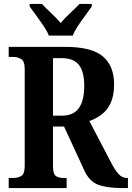

<svg xmlns="http://www.w3.org/2000/svg" viewBox="-20 -951 667 971"><path d="M24 0V-51H49Q70 -51 87.5 -61Q105 -71 105 -112V-601Q105 -642 86.5 -652.5Q68 -663 49 -663H24V-714H309Q444 -714 500.5 -665.5Q557 -617 557 -525Q557 -468 540 -431Q523 -394 494 -372Q465 -350 432 -339L539 -134Q561 -91 579.5 -71Q598 -51 622 -51H627V0H597Q521 0 476 -17Q431 -34 406 -90L304 -311H248V-112Q248 -71 262.5 -61Q277 -51 300 -51H317V0ZM292 -366Q352 -366 379 -404.5Q406 -443 406 -517Q406 -590 378.5 -623.5Q351 -657 293 -657H248V-366ZM227 -771Q218 -794 200 -820.5Q182 -847 163 -873Q144 -899 130 -918V-931H192Q210 -912 238.5 -885Q267 -858 287 -835Q306 -858 335 -885Q364 -912 382 -931H444V-918Q431 -899 411.5 -873Q392 -847 374.5 -820.5Q357 -794 348 -771Z"/></svg>

Font: Noto Serif Lao Condensed
Style: Bold
Weight: 700
Width: 3
Designer: Monotype Design Team
Foundry: Monotype Imaging Inc.
Version: Version 2.003; ttfautohint (v1.8.4.7-5d5b)